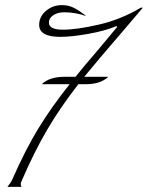

<svg xmlns="http://www.w3.org/2000/svg" viewBox="-20 -730 578 750"><path d="M464 -613Q357 -489 309 -430H403Q373 -401 314 -401H286Q216 -311 165 -224.5Q114 -138 64 -22Q61 -16 61 -10Q61 -5 64 0H9Q24 -19 28 -29Q79 -145 130 -228.5Q181 -312 252 -401H143Q173 -430 232 -430H275Q305 -468 362 -534L438 -625L435 -628Q389 -609 324 -597.5Q259 -586 215 -586Q133 -586 133 -633Q133 -665 159.5 -687.5Q186 -710 222 -710Q248 -710 269.5 -699Q291 -688 317 -667Q275 -682 231 -682Q205 -682 188 -670.5Q171 -659 171 -642Q171 -614 226 -614Q280 -614 366.5 -634Q453 -654 530 -700H538Z"/></svg>

Font: Srisakdi
Style: Regular
Weight: 400
Designer: Cadson Demak Co.,Ltd.
Foundry: Cadson Demak Co.,Ltd.
Version: Version 1.000